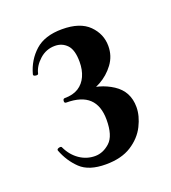

<svg xmlns="http://www.w3.org/2000/svg" viewBox="-75 -788 401 450"><g transform="rotate(-20 125.5 -562.5)"><path d="M125 -567V-578Q166 -578 197.5 -557.5Q229 -537 229 -498Q229 -476 217 -452Q205 -428 180 -412Q155 -396 116 -396Q74 -396 53 -416Q32 -436 21 -465Q20 -469 26 -470.5Q32 -472 33 -468Q43 -447 60.5 -435Q78 -423 99 -423Q119 -423 136 -438.5Q153 -454 153 -494Q153 -529 134.5 -546.5Q116 -564 78 -564Q73 -564 73.5 -569.5Q74 -575 78 -575Q99 -575 112.5 -583.5Q126 -592 133 -607.5Q140 -623 140 -643Q140 -673 128 -685.5Q116 -698 98 -698Q76 -698 59.5 -683Q43 -668 39 -650Q38 -647 32 -648Q26 -649 27 -653Q36 -686 60 -707.5Q84 -729 127 -729Q172 -729 194 -707Q216 -685 216 -655Q216 -630 201.5 -610.5Q187 -591 166 -579.5Q145 -568 125 -567Z"/></g></svg>

Font: Cormorant Garamond Light
Style: Regular
Weight: 300
Designer: Christian Thalmann (Catharsis Fonts)
Foundry: Catharsis Fonts
Version: Version 4.001